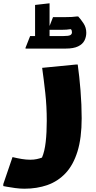

<svg xmlns="http://www.w3.org/2000/svg" viewBox="-60 -886 580 1166"><path d="M464 -687Q464 -662 453 -640Q442 -618 414.5 -604.5Q387 -591 339 -591H95V-596L123 -667H153V-856L241 -866V-728L262 -782H336Q357 -782 376 -783Q395 -784 407 -786H415Q430 -770 447 -744.5Q464 -719 464 -687ZM316 -705H241V-667H323Q356 -667 366.5 -672.5Q377 -678 377 -690Q377 -694 375.5 -700.5Q374 -707 369 -709Q346 -705 316 -705ZM16 68Q45 75 72 79.5Q99 84 124 84Q146 84 164 80Q182 76 195 71Q211 34 217.5 -23.5Q224 -81 224 -152Q224 -241 215 -322Q206 -403 196 -474L400 -494H412Q422 -424 429 -336.5Q436 -249 436 -168Q436 -48 410.5 34Q385 116 338.5 165.5Q292 215 228.5 237.5Q165 260 88 260Q62 260 32 256Q2 252 -19 248Q-40 244 -40 244V232Z"/></svg>

Font: Kufam Black
Style: Regular
Weight: 900
Designer: Wael Morcos, Artur Schmal
Foundry: Original Type
Version: Version 1.301; ttfautohint (v1.8.3)